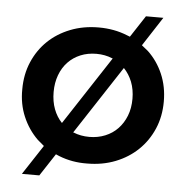

<svg xmlns="http://www.w3.org/2000/svg" viewBox="-50 -649 744 769"><g transform="rotate(5 322.5 -265.0)"><path d="M506 -601H576L500 -484Q513 -474 526 -463Q564 -427 585.5 -377Q607 -327 607 -267Q607 -207 585.5 -157Q564 -107 526 -70.5Q488 -34 436 -13.5Q384 7 322 7Q262 8 209 -13Q202 -16 195 -19L136 71H66L144 -48Q131 -59 118 -70Q80 -107 58.5 -157.5Q37 -208 38 -267Q38 -327 59.5 -377Q81 -427 118.5 -463Q156 -499 208 -519.5Q260 -540 322 -540Q384 -540 436 -519Q442 -517 449 -514ZM322 -434Q287 -434 258 -422Q229 -410 208 -388Q187 -366 175.5 -335Q164 -304 164 -267Q164 -229 175.5 -198.5Q187 -168 208 -146L388 -421Q387 -421 385 -422Q356 -434 322 -434ZM481 -267Q481 -304 469 -335Q457 -365 436 -387L256 -112H258Q287 -100 322 -100Q356 -100 385.5 -112Q415 -124 436 -146Q457 -168 469 -198.5Q481 -229 481 -267Z"/></g></svg>

Font: CMG Sans SemiBold
Style: Regular
Weight: 600
Designer: Julieta Ulanovsky
Foundry: Julieta Ulanovsky
Version: Version 7.200